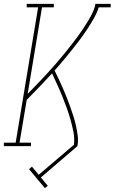

<svg xmlns="http://www.w3.org/2000/svg" viewBox="-26 -755 592 992"><path d="M206 217 124 119 139 106 174 148 356 -7Q360 -41 353.5 -73.5Q347 -106 338 -137.5Q329 -169 318 -199.5Q307 -230 295 -259.5Q283 -289 269.5 -318Q256 -347 243 -376Q211 -341 178 -306.5Q145 -272 112 -239L75 -18H134V0H-6V-18H55L171 -717H112V-735H252V-717H191L117 -270Q134 -288 151.5 -305.5Q169 -323 185.5 -341Q202 -359 219 -377Q236 -395 252 -413.5Q268 -432 284 -451Q300 -470 315.5 -489Q331 -508 346 -527.5Q361 -547 375.5 -566.5Q390 -586 403.5 -606.5Q417 -627 429.5 -647.5Q442 -668 452.5 -690Q463 -712 467 -735H546V-717H484Q474 -686 457.5 -657.5Q441 -629 422.5 -601Q404 -573 384 -546.5Q364 -520 343 -494Q322 -468 300.5 -442Q279 -416 256 -391Q267 -368 278 -345Q289 -322 299 -299Q309 -276 318.5 -252Q328 -228 336.5 -204Q345 -180 353 -155.5Q361 -131 366.5 -105.5Q372 -80 375.5 -53.5Q379 -27 374 0L185 162L221 205Z"/></svg>

Font: Iosevka Curly Slab ThObl
Style: Regular
Weight: 100
Italic angle: -9°
Monospace: yes
Designer: Belleve Invis
Foundry: Belleve Invis
Version: Version 11.0.0; ttfautohint (v1.8.3)